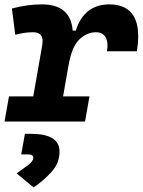

<svg xmlns="http://www.w3.org/2000/svg" viewBox="-35 -547 642 864"><path d="M-14.6 0 5.4 -113.3H114.7L155.3 -345.2Q156.7 -354.5 156.7 -362.3Q156.7 -401.9 113.3 -401.9Q76.2 -401.9 33.7 -390.6L18.6 -508.8Q88.4 -527.3 153.3 -527.3Q283.2 -527.3 292 -409.2H306.2Q323.2 -465.8 361.3 -496.6Q399.4 -527.3 457 -527.3Q535.2 -527.3 566.9 -474.1Q586.9 -439.5 586.9 -383.8Q586.9 -353 581.1 -316.4H446.3Q448.7 -330.6 448.7 -342.3Q448.7 -365.2 439.9 -379.9Q426.8 -401.9 397 -401.9Q355.5 -401.9 321.3 -368.7Q287.1 -335.4 272.9 -249.5V-251L249 -113.3H367.7L347.7 0ZM116.2 296.4 40 233.4Q70.3 211.9 92.5 195.1Q114.7 178.2 114.7 163.1Q114.7 147.9 92.3 147.9H60.5L77.1 55.2H104Q232.9 55.2 232.9 135.3Q232.9 185.5 198.7 224.4Q164.6 263.2 116.2 296.4Z"/></svg>

Font: CaskaydiaCove NFP
Style: Bold Italic
Weight: 700
Italic angle: -10°
Designer: Aaron Bell
Foundry: Saja Typeworks
Version: Version 2111.001; VTT 6.35;Nerd Fonts 3.1.1